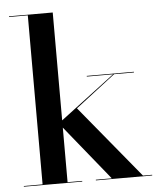

<svg xmlns="http://www.w3.org/2000/svg" viewBox="-53 -796 696 842"><g transform="rotate(-5 295.0 -375.0)"><path d="M18 -3H100.6V-747H18V-750H210.6V-275.1L450.6 -457H335V-460H542.6V-457H455.1L279.8 -322L542.5 -3H583V0H335V-3H405.2L210.6 -243.2V-3H275V0H18Z"/></g></svg>

Font: Bodoni* 72 Medium
Style: Regular
Weight: 500
Version: Version 1.002; ttfautohint (v0.97) -l 8 -r 50 -G 200 -x 14 -